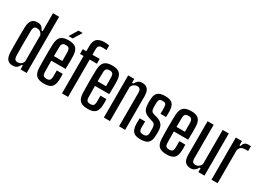

<svg xmlns="http://www.w3.org/2000/svg" viewBox="-17 -1584 3242 2367"><g transform="rotate(30 1604.5 -400.5)"><path d="M256 -800H343V0H256V-56H241Q225 -25 204.5 -8.5Q184 8 146 8Q95 8 69.5 -22.5Q44 -53 41 -124Q40 -175 39.5 -235.5Q39 -296 39.5 -358.5Q40 -421 41 -476Q44 -547 70.5 -577.5Q97 -608 148 -608Q186 -608 206 -592Q226 -576 242 -544H256ZM178 -58Q205 -58 225.5 -72Q246 -86 256 -115V-485Q246 -514 225.5 -528Q205 -542 179 -542Q153 -542 141.5 -528Q130 -514 128 -483Q126 -389 126 -293.5Q126 -198 128 -117Q130 -86 141.5 -72Q153 -58 178 -58Z M649 -213H733Q735 -194 735 -170.5Q735 -147 734 -128Q731 -55 699 -23.5Q667 8 593 8Q516 8 482 -23.5Q448 -55 445 -128Q443 -174 442.5 -236Q442 -298 442.5 -360.5Q443 -423 445 -471Q449 -544 483 -576Q517 -608 592 -608Q665 -608 698 -576.5Q731 -545 734 -474Q735 -452 735.5 -398.5Q736 -345 733 -283H530Q530 -244 530.5 -204Q531 -164 532 -120Q533 -86 546.5 -73Q560 -60 591 -60Q621 -60 634 -73Q647 -86 649 -120Q650 -154 649 -213ZM592 -540Q560 -540 546.5 -526.5Q533 -513 532 -482Q531 -445 530.5 -412.5Q530 -380 530 -348H650Q650 -394 649.5 -430Q649 -466 649 -482Q647 -513 634 -526.5Q621 -540 592 -540ZM563 -652 635 -772H695L621 -652Z M846 0V-532H795V-600H846V-673Q846 -745 880.5 -777Q915 -809 990 -809Q1005 -809 1022.5 -807Q1040 -805 1054 -802V-736Q1039 -738 1023.5 -738.5Q1008 -739 991 -739Q961 -739 947 -725.5Q933 -712 933 -679V-600H1036V-532H933V0Z M1271 -213H1355Q1357 -194 1357 -170.5Q1357 -147 1356 -128Q1353 -55 1321 -23.5Q1289 8 1215 8Q1138 8 1104 -23.5Q1070 -55 1067 -128Q1065 -174 1064.5 -236Q1064 -298 1064.5 -360.5Q1065 -423 1067 -471Q1071 -544 1105 -576Q1139 -608 1214 -608Q1287 -608 1320 -576.5Q1353 -545 1356 -474Q1357 -452 1357.5 -398.5Q1358 -345 1355 -283H1152Q1152 -244 1152.5 -204Q1153 -164 1154 -120Q1155 -86 1168.5 -73Q1182 -60 1213 -60Q1243 -60 1256 -73Q1269 -86 1271 -120Q1272 -154 1271 -213ZM1214 -540Q1182 -540 1168.5 -526.5Q1155 -513 1154 -482Q1153 -445 1152.5 -412.5Q1152 -380 1152 -348H1272Q1272 -394 1271.5 -430Q1271 -466 1271 -482Q1269 -513 1256 -526.5Q1243 -540 1214 -540Z M1442 0V-600H1529V-544H1546Q1562 -574 1583 -591Q1604 -608 1640 -608Q1691 -608 1718 -577.5Q1745 -547 1745 -476V0H1658V-483Q1657 -542 1607 -542Q1582 -542 1560 -527Q1538 -512 1529 -485V0Z M1964 8Q1891 8 1861 -24Q1831 -56 1828 -128Q1828 -147 1828 -170.5Q1828 -194 1829 -213H1907Q1906 -184 1906 -160.5Q1906 -137 1906 -120Q1907 -86 1920.5 -73Q1934 -60 1964 -60Q1997 -60 2011.5 -73Q2026 -86 2027 -120Q2027 -136 2027 -152Q2027 -168 2027 -182Q2026 -213 2018 -230.5Q2010 -248 1987 -256L1934 -273Q1878 -291 1853 -323Q1828 -355 1827 -421Q1826 -434 1826.5 -445.5Q1827 -457 1827 -470Q1828 -544 1859 -576Q1890 -608 1969 -608Q2042 -608 2071.5 -576.5Q2101 -545 2104 -474Q2104 -455 2104 -431Q2104 -407 2103 -389H2023Q2024 -411 2024 -438.5Q2024 -466 2023 -482Q2022 -515 2010.5 -527.5Q1999 -540 1969 -540Q1937 -540 1925.5 -527.5Q1914 -515 1912 -482Q1912 -466 1911.5 -454Q1911 -442 1911 -428Q1912 -395 1918.5 -374.5Q1925 -354 1953 -345L2002 -331Q2056 -316 2082.5 -283Q2109 -250 2109 -186Q2109 -172 2108.5 -156Q2108 -140 2108 -126Q2106 -55 2074 -23.5Q2042 8 1964 8Z M2394 -213H2478Q2480 -194 2480 -170.5Q2480 -147 2479 -128Q2476 -55 2444 -23.5Q2412 8 2338 8Q2261 8 2227 -23.5Q2193 -55 2190 -128Q2188 -174 2187.5 -236Q2187 -298 2187.5 -360.5Q2188 -423 2190 -471Q2194 -544 2228 -576Q2262 -608 2337 -608Q2410 -608 2443 -576.5Q2476 -545 2479 -474Q2480 -452 2480.5 -398.5Q2481 -345 2478 -283H2275Q2275 -244 2275.5 -204Q2276 -164 2277 -120Q2278 -86 2291.5 -73Q2305 -60 2336 -60Q2366 -60 2379 -73Q2392 -86 2394 -120Q2395 -154 2394 -213ZM2337 -540Q2305 -540 2291.5 -526.5Q2278 -513 2277 -482Q2276 -445 2275.5 -412.5Q2275 -380 2275 -348H2395Q2395 -394 2394.5 -430Q2394 -466 2394 -482Q2392 -513 2379 -526.5Q2366 -540 2337 -540Z M2679 8Q2628 8 2600 -22.5Q2572 -53 2572 -124V-600H2659V-117Q2659 -58 2709 -58Q2734 -58 2756 -73Q2778 -88 2787 -115V-600H2874V0H2787V-56H2773Q2740 8 2679 8Z M2974 0V-600H3061V-539H3078Q3085 -574 3104 -588Q3123 -602 3155 -602Q3177 -602 3189 -601V-532H3156Q3110 -532 3089 -516Q3068 -500 3061 -466V0Z"/></g></svg>

Font: Big Shoulders Display SemiBold
Style: Regular
Weight: 600
Designer: Patric King
Foundry: XO Type Co
Version: Version 1.000; ttfautohint (v1.8.2)